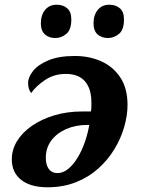

<svg xmlns="http://www.w3.org/2000/svg" viewBox="-20 -783 601 813"><path d="M181.1 10Q109.5 10 69.8 -21.3Q30 -52.6 30 -108Q30 -149 52 -185.3Q74.1 -221.6 114.5 -249.8Q155 -278 209.5 -294.5Q264 -311 328 -311H364.9Q367 -321.3 367 -331.2Q367 -341 367 -349Q367 -406.8 340 -438.4Q313 -470 258.1 -470Q209.3 -470 171.1 -444.5Q133 -419 112 -389Q99 -405 99 -432Q99 -456 120 -482.5Q141 -509 185 -527.5Q229 -546 296.9 -546Q358 -546 408.5 -523.5Q459 -501 489.5 -455Q520 -409 520 -338.7Q520 -294.5 506 -245.7Q492 -197 464.5 -151.5Q437 -106 396 -69.3Q355.1 -32.6 301 -11.3Q247 10 181.1 10ZM223.1 -50Q247 -50 269 -68Q291 -86 309 -116Q327 -146 339.5 -182Q352 -218 358 -254H349.5Q300 -254 260 -236.4Q220.1 -218.8 197 -187.7Q174 -156.5 174 -115Q174 -84 187 -67Q200 -50 223.1 -50ZM437.5 -622Q410 -622 393 -637.5Q376 -653 376 -684Q376 -719 393.9 -741Q411.9 -763 442.8 -763Q470 -763 487.5 -748Q505 -733.1 505 -700.6Q505 -657 483.8 -639.5Q462.5 -622 437.5 -622ZM214.5 -622Q187 -622 170 -637.5Q153 -653 153 -684Q153 -719 170.9 -741Q188.9 -763 219.8 -763Q247 -763 264.5 -748Q282 -733.1 282 -700.6Q282 -657 260.8 -639.5Q239.5 -622 214.5 -622Z"/></svg>

Font: Noto Serif
Style: Italic
Weight: 400
Italic angle: -12°
Designer: Monotype Design Team
Foundry: Monotype Imaging Inc.
Version: Version 2.013